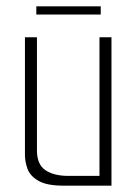

<svg xmlns="http://www.w3.org/2000/svg" viewBox="-20 -588 436 608"><path d="M182 0Q129 0 102.5 -15Q76 -30 67.5 -52.5Q59 -75 59 -97V-470H97V-112Q97 -67 124 -49Q151 -31 196 -31H295V-470H333V0ZM95 -542V-568H299V-542Z"/></svg>

Font: Smooch Sans Light
Style: Regular
Weight: 300
Designer: Robert E. Leuschke
Foundry: Robert E. Leuschke
Version: Version 1.010; ttfautohint (v1.8.3)